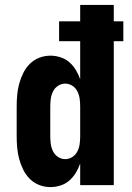

<svg xmlns="http://www.w3.org/2000/svg" viewBox="-20 -755 540 783"><path d="M186 8Q162 8 140 -0.5Q118 -9 101.5 -25.5Q85 -42 74.5 -63.5Q64 -85 58 -107.5Q52 -130 50 -153.5Q48 -177 48 -200V-320Q48 -343 50 -366.5Q52 -390 58 -412.5Q64 -435 74.5 -456.5Q85 -478 101.5 -494.5Q118 -511 140 -519.5Q162 -528 186 -528Q206 -528 226.5 -521.5Q247 -515 262.5 -501.5Q278 -488 289 -470Q300 -452 307 -432V-587H221V-668H307V-735H444V-668H483V-587H444V0H307V-88Q300 -68 289 -50Q278 -32 262.5 -18.5Q247 -5 226.5 1.5Q206 8 186 8ZM246 -106Q262 -106 275.5 -115Q289 -124 296 -138.5Q303 -153 305 -168.5Q307 -184 307 -200V-320Q307 -336 305 -351.5Q303 -367 296 -381.5Q289 -396 275.5 -405Q262 -414 246 -414Q230 -414 216.5 -405Q203 -396 196 -381.5Q189 -367 187 -351.5Q185 -336 185 -320V-200Q185 -184 187 -168.5Q189 -153 196 -138.5Q203 -124 216.5 -115Q230 -106 246 -106Z"/></svg>

Font: Iosevka Term Curly Heavy
Style: Regular
Weight: 900
Designer: Belleve Invis
Foundry: Belleve Invis
Version: Version 32.3.0